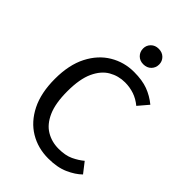

<svg xmlns="http://www.w3.org/2000/svg" viewBox="-269 -1032 1153 1153"><g transform="rotate(45 307.5 -455.5)"><path d="M367.2 -719.5Q437.4 -719.5 485.4 -701.5Q533.3 -683.6 575.4 -649.2L520.5 -584.6Q487.7 -611.8 450.8 -624.4Q413.8 -636.9 373.3 -636.9Q317.4 -636.9 270.3 -609.7Q223.1 -582.6 194.4 -520.5Q165.6 -458.5 165.6 -353.8Q165.6 -251.8 193.1 -190Q220.5 -128.2 267.4 -100.3Q314.4 -72.3 372.3 -72.3Q430.3 -72.3 468.5 -90.5Q506.7 -108.7 534.9 -132.3L585.6 -67.2Q552.3 -34.4 499.2 -10.8Q446.2 12.8 369.7 12.8Q282.1 12.8 212.1 -29.2Q142.1 -71.3 101 -153.1Q60 -234.9 60 -353.8Q60 -472.8 101.8 -554.4Q143.6 -635.9 213.6 -677.7Q283.6 -719.5 367.2 -719.5ZM373.3 -922.6Q404.1 -922.6 423.1 -903.6Q442.1 -884.6 442.1 -857.4Q442.1 -829.2 423.1 -810Q404.1 -790.8 373.3 -790.8Q343.6 -790.8 324.6 -810Q305.6 -829.2 305.6 -857.4Q305.6 -884.6 324.6 -903.6Q343.6 -922.6 373.3 -922.6Z"/></g></svg>

Font: Fira Code Retina
Style: Regular
Weight: 450
Monospace: yes
Designer: Carrois Corporate, Edenspiekermann AG, Nikita Prokopov
Foundry: Carrois Corporate, Edenspiekermann AG, Nikita Prokopov
Version: Version 6.002